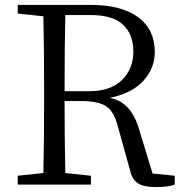

<svg xmlns="http://www.w3.org/2000/svg" viewBox="-20 -749 747 779"><path d="M242 -379H341Q429 -379 475 -424.5Q521 -470 521 -539Q521 -610 479 -649Q437 -688 348 -688H245Q242 -553 242 -379ZM599 -45 689 -36V0Q662 10 612 10Q563 10 540 -5Q517 -20 509 -53L459 -233Q443 -297 410.5 -318Q378 -339 309 -339H242Q242 -185 245 -47L349 -36V0H52V-36L156 -47Q159 -190 159 -337V-392Q159 -538 156 -683L52 -694V-729H350Q472 -729 540 -679.5Q608 -630 608 -538Q608 -472 561.5 -421Q515 -370 425 -352Q513 -336 545 -222Z"/></svg>

Font: Han-Nom Khai
Style: Regular
Weight: 400
Version: Version 1.200;June 22, 2023;FontCreator 14.0.0.2814 64-bit